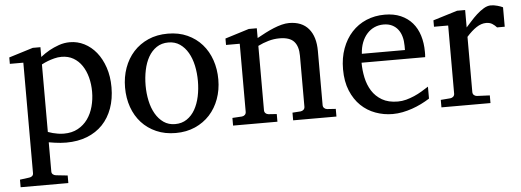

<svg xmlns="http://www.w3.org/2000/svg" viewBox="-48 -625 2647 975"><g transform="rotate(-5 1275.5 -138.0)"><path d="M424.8 -233.9Q424.8 -272.5 415.8 -306.9Q406.7 -341.3 389.2 -367.4Q371.6 -393.6 345.5 -408.7Q319.3 -423.8 285.2 -423.8Q266.1 -423.8 247.8 -418.9Q229.5 -414.1 215.3 -408.7Q198.7 -402.3 183.1 -394V-49.8Q194.8 -45.4 208 -42Q219.2 -39.1 233.9 -36.6Q248.5 -34.2 264.2 -34.2Q305.2 -34.2 335.4 -50.8Q365.7 -67.4 385.5 -95Q405.3 -122.6 415 -158.7Q424.8 -194.8 424.8 -233.9ZM524.9 -248Q524.9 -189 507.6 -140.9Q490.2 -92.8 457.8 -58.8Q425.3 -24.9 378.2 -6.3Q331.1 12.2 272 12.2Q258.3 12.2 242.7 11Q227.1 9.8 213.9 7.8Q198.2 5.9 183.1 2.9V151.9Q183.1 161.1 189.5 166.5Q195.8 171.9 205.1 172.9L264.2 179.2V217.8H21V179.2L68.8 172.9Q78.1 171.9 84 166.5Q89.8 161.1 89.8 151.9V-411.1H21V-443.8L144 -481.9H183.1V-432.1Q204.6 -449.2 229 -462.9Q250 -474.6 277.3 -484.4Q304.7 -494.1 334 -494.1Q372.6 -494.1 407.2 -476.6Q441.9 -459 468 -426.8Q494.1 -394.5 509.5 -349.1Q524.9 -303.7 524.9 -248Z M964.8 -241.2Q964.8 -282.2 956.8 -319.8Q948.7 -357.4 932.1 -386.2Q915.5 -415 890.6 -432.1Q865.7 -449.2 832 -449.2Q797.4 -449.2 772 -432.1Q746.6 -415 730.2 -386.2Q713.9 -357.4 706.1 -319.8Q698.2 -282.2 698.2 -241.2Q698.2 -200.7 706.3 -163.1Q714.4 -125.5 731 -96.7Q747.6 -67.9 772.5 -50.5Q797.4 -33.2 831.1 -33.2Q865.2 -33.2 890.6 -50.3Q916 -67.4 932.4 -96.2Q948.7 -125 956.8 -162.6Q964.8 -200.2 964.8 -241.2ZM1068.8 -240.2Q1068.8 -187 1052 -140.9Q1035.2 -94.7 1004.2 -60.8Q973.1 -26.9 929 -7.3Q884.8 12.2 830.1 12.2Q775.4 12.2 731.4 -7.1Q687.5 -26.4 656.7 -60.1Q626 -93.8 609.6 -139.9Q593.3 -186 593.3 -240.2Q593.3 -293.5 609.9 -339.8Q626.5 -386.2 657.7 -420.7Q689 -455.1 733.2 -474.6Q777.3 -494.1 833 -494.1Q888.7 -494.1 932.6 -474.1Q976.6 -454.1 1006.8 -419.7Q1037.1 -385.3 1053 -339.1Q1068.8 -293 1068.8 -240.2Z M1429.2 0V-39.1L1471.2 -42Q1480 -43 1486.1 -48.8Q1492.2 -54.7 1492.2 -64V-324.2Q1492.2 -371.6 1470.2 -396.2Q1448.2 -420.9 1396 -420.9Q1367.2 -420.9 1339.4 -412.8Q1311.5 -404.8 1286.1 -392.1V-64Q1286.1 -54.7 1292 -48.8Q1297.9 -43 1307.1 -42L1349.1 -39.1V0H1123V-39.1L1171.9 -42Q1181.2 -43 1187 -48.8Q1192.9 -54.7 1192.9 -64V-411.1H1123V-443.8L1245.1 -481.9H1286.1V-432.1Q1307.1 -443.8 1328.9 -455.1Q1350.6 -466.3 1372.1 -475.1Q1393.6 -483.9 1413.6 -489Q1433.6 -494.1 1451.2 -494.1Q1516.6 -494.1 1550.8 -453.6Q1585 -413.1 1585 -339.8V-64Q1585 -54.7 1591.1 -48.8Q1597.2 -43 1606 -42L1649.9 -39.1V0Z M2126 -49.8Q2105 -36.6 2082.3 -25.4Q2059.6 -14.2 2035.4 -5.9Q2011.2 2.4 1986.3 7.3Q1961.4 12.2 1936 12.2Q1890.6 12.2 1848.6 -3.2Q1806.6 -18.6 1774.7 -49.3Q1742.7 -80.1 1723.4 -126.7Q1704.1 -173.3 1704.1 -235.8Q1704.1 -294.4 1721.7 -342Q1739.3 -389.6 1770.5 -423.6Q1801.8 -457.5 1844.7 -475.8Q1887.7 -494.1 1939 -494.1Q1985.4 -494.1 2020.5 -478.8Q2055.7 -463.4 2079.1 -436.3Q2102.5 -409.2 2114.3 -371.3Q2126 -333.5 2126 -289.1V-275.9Q2126 -268.1 2125 -261.2H1800.8Q1800.8 -223.1 1808.8 -185.1Q1816.9 -147 1835.9 -116.7Q1855 -86.4 1887.2 -67.6Q1919.4 -48.8 1967.8 -48.8Q1989.3 -48.8 2010.3 -54.4Q2031.2 -60.1 2051.5 -68.8Q2071.8 -77.6 2090.3 -88.6Q2108.9 -99.6 2126 -110.8ZM2025.9 -328.1Q2025.9 -353 2020 -374.3Q2014.2 -395.5 2002.2 -411.1Q1990.2 -426.8 1971.9 -435.8Q1953.6 -444.8 1928.7 -444.8Q1903.8 -444.8 1882.3 -435.3Q1860.8 -425.8 1844.5 -407.7Q1828.1 -389.6 1818.1 -364Q1808.1 -338.4 1806.2 -306.2H2025.9Z M2502 -379.9Q2492.2 -391.1 2479.5 -399.2Q2466.8 -407.2 2448.2 -407.2Q2423.8 -407.2 2398.9 -390.9Q2374 -374.5 2348.1 -345.2V-64Q2348.1 -54.7 2354 -48.8Q2359.9 -43 2369.1 -42L2435.1 -39.1V0H2185.1V-38.1L2234.4 -42Q2243.2 -43 2249.3 -48.8Q2255.4 -54.7 2255.4 -64V-411.1H2183.1V-443.8L2307.1 -481.9H2348.1V-393.1Q2358.9 -404.8 2374.3 -422.1Q2389.6 -439.5 2407.2 -455.6Q2424.8 -471.7 2443.6 -482.9Q2462.4 -494.1 2480 -494.1Q2487.8 -494.1 2496.6 -492.7Q2505.4 -491.2 2513.7 -489Q2522 -486.8 2529.1 -484.1Q2536.1 -481.4 2541 -479V-379.9Z"/></g></svg>

Font: Charis SIL Phon
Style: Regular
Weight: 400
Foundry: SIL International
Version: Version 5.000